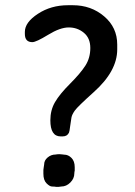

<svg xmlns="http://www.w3.org/2000/svg" viewBox="-20 -713 519 739"><path d="M213.4 -188Q173.8 -188 173.8 -250Q173.8 -289.1 191.7 -319.8Q209.5 -350.6 249.8 -390.9Q290 -431.2 308.8 -460.7Q327.6 -490.2 327.6 -528.3Q327.6 -566.4 302.7 -586.9Q277.8 -607.4 244.6 -607.4Q211.4 -607.4 165.3 -579.1Q119.1 -550.8 104.5 -550.8Q75.7 -550.8 75.7 -582.5V-590.3Q75.7 -627 126 -659.9Q176.3 -692.9 241.7 -692.9H260.7Q330.6 -692.9 380.9 -650.1Q431.2 -607.4 431.2 -541.5V-522.9Q431.2 -439 340.8 -358.4Q278.8 -302.7 268.1 -287.6Q257.3 -272.5 255.1 -261Q252.9 -249.5 250.2 -228.3Q247.6 -207 245.6 -202.6Q238.8 -188 221.2 -188ZM147 -44.4V-59.1L148.4 -69.8L149.9 -79.6Q149.9 -95.7 163.3 -106.9Q176.8 -118.2 193.8 -118.2Q197.8 -119.1 199.7 -119.1L208.5 -119.6L219.2 -118.7L227.5 -117.7Q242.7 -117.7 255.1 -105.2Q267.6 -92.8 267.6 -69.3V-56.2Q266.1 -50.3 266.1 -45.4Q266.1 -25.9 250.7 -10.5Q235.4 4.9 215.8 4.9L205.1 6.3H196.8Q189.5 4.9 180.4 4.9Q171.4 4.9 159.2 -7.3Q147 -19.5 147 -44.4Z"/></svg>

Font: Averia Gruesa Libre
Style: Regular
Weight: 400
Italic angle: -1.70001°
Version: Version 1.002